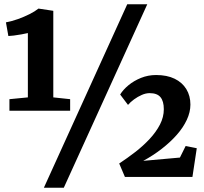

<svg xmlns="http://www.w3.org/2000/svg" viewBox="-20 -835 963 906"><path d="M111.5 -375.5V-679Q100 -676 81.2 -672.8Q62.5 -669.5 44.8 -667.2Q27 -665 19.5 -665L8 -729.5Q35.5 -734.5 64.8 -745Q94 -755.5 119.8 -768.5Q145.5 -781.5 161.5 -794.5L231.5 -784V-375.5L311 -367V-312.5H24.5V-367ZM580.5 -815H675L281 51H187ZM542.5 -63.5Q580.5 -88.5 618 -117.5Q655.5 -146.5 686 -179.2Q716.5 -212 734.8 -247.2Q753 -282.5 753 -319.5Q753 -357.5 737.2 -376.5Q721.5 -395.5 686 -395.5Q668 -395.5 648.8 -387Q629.5 -378.5 612.5 -366Q595.5 -353.5 584 -340L547 -389Q561 -412 586.5 -433Q612 -454 645.5 -467.5Q679 -481 716.5 -481Q768 -481 804 -463.5Q840 -446 859.2 -414.5Q878.5 -383 878.5 -341.5Q878.5 -306 861.5 -269.5Q844.5 -233 814 -198.5Q783.5 -164 743.2 -132.8Q703 -101.5 656 -76L829 -91.5L856 -146L908.5 -135.5L888 0H569.5Z"/></svg>

Font: Merriweather 24pt SemiCondensed Black
Style: Regular
Weight: 900
Width: 4
Designer: Eben Sorkin
Foundry: Eben Sorkin
Version: Version 2.100